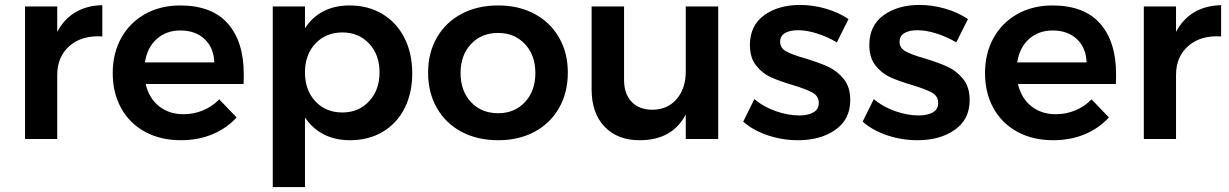

<svg xmlns="http://www.w3.org/2000/svg" viewBox="-20 -561 4959 775"><path d="M393 -540V-414Q310 -419 260.5 -375.5Q211 -332 211 -258V0H81V-535H211V-432Q238 -484 284.5 -511.5Q331 -539 393 -540Z M964 -261Q964 -235 963 -222H568Q581 -165 621.5 -132.5Q662 -100 721 -100Q762 -100 799.5 -115.5Q837 -131 865 -160L935 -87Q895 -43 837.5 -19Q780 5 710 5Q628 5 565.5 -29Q503 -63 469 -124.5Q435 -186 435 -266Q435 -346 469.5 -408Q504 -470 566 -504.5Q628 -539 707 -539Q835 -539 899.5 -466Q964 -393 964 -261ZM845 -309Q843 -368 806 -403Q769 -438 708 -438Q651 -438 612.5 -403.5Q574 -369 565 -309Z M1644 -265Q1644 -185 1613 -124Q1582 -63 1525 -29Q1468 5 1393 5Q1333 5 1287 -18.5Q1241 -42 1211 -87V194H1081V-535H1211V-447Q1240 -492 1285.5 -515.5Q1331 -539 1391 -539Q1466 -539 1523.5 -504.5Q1581 -470 1612.5 -408Q1644 -346 1644 -265ZM1512 -269Q1512 -340 1470 -385Q1428 -430 1362 -430Q1295 -430 1253 -385Q1211 -340 1211 -269Q1211 -197 1253 -152Q1295 -107 1362 -107Q1428 -107 1470 -152.5Q1512 -198 1512 -269Z M2272 -268Q2272 -187 2236.5 -125Q2201 -63 2137.5 -29Q2074 5 1991 5Q1907 5 1843 -29Q1779 -63 1743.5 -125Q1708 -187 1708 -268Q1708 -348 1743.5 -409.5Q1779 -471 1843 -505Q1907 -539 1991 -539Q2074 -539 2137.5 -505Q2201 -471 2236.5 -409.5Q2272 -348 2272 -268ZM1839 -266Q1839 -194 1881 -149Q1923 -104 1991 -104Q2057 -104 2099 -149Q2141 -194 2141 -266Q2141 -338 2099 -383Q2057 -428 1991 -428Q1923 -428 1881 -383Q1839 -338 1839 -266Z M2879 -535V0H2748V-99Q2694 5 2562 5Q2472 5 2420 -50Q2368 -105 2368 -200V-535H2499V-238Q2499 -182 2529.5 -150Q2560 -118 2614 -118Q2676 -119 2712 -162Q2748 -205 2748 -271V-535Z M3201 -439Q3168 -439 3148.5 -427.5Q3129 -416 3129 -392Q3129 -367 3153.5 -353.5Q3178 -340 3231 -325Q3287 -308 3323 -291.5Q3359 -275 3385.5 -242.5Q3412 -210 3412 -157Q3412 -79 3352 -37Q3292 5 3201 5Q3139 5 3080 -14.5Q3021 -34 2980 -70L3025 -161Q3061 -130 3111 -112.5Q3161 -95 3206 -95Q3242 -95 3263.5 -107.5Q3285 -120 3285 -145Q3285 -173 3260 -187Q3235 -201 3179 -218Q3125 -234 3091 -249.5Q3057 -265 3032 -296.5Q3007 -328 3007 -379Q3007 -458 3064.5 -499.5Q3122 -541 3209 -541Q3262 -541 3313.5 -526Q3365 -511 3405 -484L3358 -390Q3319 -413 3277.5 -426Q3236 -439 3201 -439Z M3683 -439Q3650 -439 3630.5 -427.5Q3611 -416 3611 -392Q3611 -367 3635.5 -353.5Q3660 -340 3713 -325Q3769 -308 3805 -291.5Q3841 -275 3867.5 -242.5Q3894 -210 3894 -157Q3894 -79 3834 -37Q3774 5 3683 5Q3621 5 3562 -14.5Q3503 -34 3462 -70L3507 -161Q3543 -130 3593 -112.5Q3643 -95 3688 -95Q3724 -95 3745.5 -107.5Q3767 -120 3767 -145Q3767 -173 3742 -187Q3717 -201 3661 -218Q3607 -234 3573 -249.5Q3539 -265 3514 -296.5Q3489 -328 3489 -379Q3489 -458 3546.5 -499.5Q3604 -541 3691 -541Q3744 -541 3795.5 -526Q3847 -511 3887 -484L3840 -390Q3801 -413 3759.5 -426Q3718 -439 3683 -439Z M4485 -261Q4485 -235 4484 -222H4089Q4102 -165 4142.5 -132.5Q4183 -100 4242 -100Q4283 -100 4320.5 -115.5Q4358 -131 4386 -160L4456 -87Q4416 -43 4358.5 -19Q4301 5 4231 5Q4149 5 4086.5 -29Q4024 -63 3990 -124.5Q3956 -186 3956 -266Q3956 -346 3990.5 -408Q4025 -470 4087 -504.5Q4149 -539 4228 -539Q4356 -539 4420.5 -466Q4485 -393 4485 -261ZM4366 -309Q4364 -368 4327 -403Q4290 -438 4229 -438Q4172 -438 4133.5 -403.5Q4095 -369 4086 -309Z M4909 -540V-414Q4826 -419 4776.5 -375.5Q4727 -332 4727 -258V0H4597V-535H4727V-432Q4754 -484 4800.5 -511.5Q4847 -539 4909 -540Z"/></svg>

Font: Montserrat arm2 Medium
Style: Regular
Weight: 500
Designer: Julieta Ulanovsky
Foundry: Julieta Ulanovsky
Version: Version 6.000